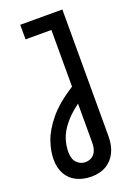

<svg xmlns="http://www.w3.org/2000/svg" viewBox="-170 -769 753 1054"><g transform="rotate(-20 206.5 -241.5)"><path d="M176 217Q127 217 89.5 199Q52 181 31 145Q10 109 10 57Q10 10 29 -46Q48 -102 98 -163Q148 -224 242 -284V-615H91V-700H337V41Q337 95 317.5 134.5Q298 174 262 195.5Q226 217 176 217ZM169 131Q190 131 206.5 121.5Q223 112 232 92Q241 72 241 43V-185Q186 -144 155 -104.5Q124 -65 112 -27.5Q100 10 100 47Q100 89 121 110Q142 131 169 131Z"/></g></svg>

Font: MuseoModerno Thin
Style: Regular
Weight: 400
Version: Version 1.003